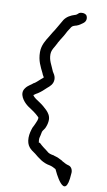

<svg xmlns="http://www.w3.org/2000/svg" viewBox="-100 -765 563 1009"><g transform="rotate(10 181.5 -260.0)"><path d="M147 -12C146 -15 146 -19 146 -22C146 -26 146 -30 147 -33L150 -45L154 -65C157 -74 168 -82 172 -97C176 -107 179 -121 179 -133C179 -154 167 -170 156 -181C145 -192 130 -205 116 -214C100 -225 84 -233 76 -247C82 -252 91 -257 96 -260H97L98 -261C112 -270 128 -284 141 -297C153 -307 171 -321 171 -347C171 -358 167 -369 160 -379L154 -389V-390C142 -420 127 -440 127 -474C127 -490 134 -503 142 -516L154 -538V-539C157 -545 161 -552 165 -558L180 -582C182 -585 194 -608 194 -608L210 -633C215 -640 224 -643 236 -646C251 -651 261 -660 271 -667C286 -679 285 -699 276 -710C268 -717 252 -720 238 -713C232 -707 226 -702 220 -700H219C196 -693 176 -682 163 -663C147 -637 133 -609 117 -586L104 -564C90 -542 71 -513 71 -476C71 -429 88 -400 103 -369C105 -364 107 -358 114 -348C112 -345 108 -342 103 -338C91 -328 78 -314 68 -309H67C56 -298 39 -292 27 -275C1 -242 35 -203 54 -188C58 -185 61 -182 65 -180C82 -169 103 -155 117 -141C119 -139 122 -136 123 -134C123 -125 118 -112 114 -104C110 -95 106 -86 101 -77C96 -62 90 -43 90 -22C90 22 112 37 139 55C161 73 187 96 225 102C235 104 248 110 258 116C260 120 335 290 344 126C347 107 338 89 323 85C309 82 298 75 285 68V67C271 59 255 52 239 48L238 47C220 44 209 42 197 30C181 18 167 8 154 -5C146 -7 147 -6 147 -8Z"/></g></svg>

Font: Stray Cat
Style: Bd
Weight: 700
Version: Version 1.0